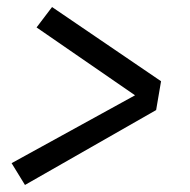

<svg xmlns="http://www.w3.org/2000/svg" viewBox="-20 -612 540 546"><path d="M51 -86 13 -148 364 -341 84 -534 128 -592 438 -381 424 -299Z"/></svg>

Font: Iosevka Curly Slab
Style: Italic
Weight: 400
Italic angle: -9°
Monospace: yes
Designer: Belleve Invis
Foundry: Belleve Invis
Version: Version 22.1.2; ttfautohint (v1.8.4)